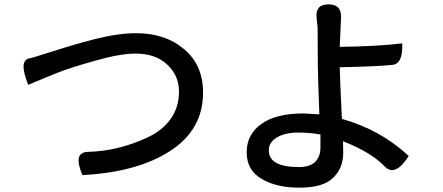

<svg xmlns="http://www.w3.org/2000/svg" viewBox="-20 -813 2040 885"><path d="M110 -422Q65 -534 115 -544Q119 -543 206 -571Q294 -599 327 -608Q360 -618 414 -632Q524 -660 608 -660Q742 -660 829 -586Q916 -513 916 -386Q916 -215 764 -117Q613 -19 360 -6Q315 -110 384 -113Q523 -116 659 -179Q728 -211 766 -264Q805 -318 805 -391Q805 -465 751 -515Q698 -566 604 -566Q533 -566 418 -533Q304 -501 251 -480Q198 -459 110 -422Z M1219 -120Q1219 -43 1357 -43Q1409 -43 1433 -67Q1457 -92 1457 -132V-193Q1411 -202 1353 -202Q1296 -202 1257 -180Q1219 -158 1219 -120ZM1445 -511 1444 -685 1439 -733Q1434 -793 1494 -793Q1554 -793 1552 -733L1546 -597Q1715 -599 1834 -613Q1838 -519 1789 -514Q1726 -507 1546 -503Q1546 -470 1556 -265Q1734 -215 1864 -94Q1804 0 1757 -42Q1694 -110 1561 -162Q1562 -142 1562 -109Q1562 -38 1515 7Q1469 52 1361 52Q1253 52 1185 11Q1117 -29 1117 -111Q1117 -193 1184 -241Q1251 -290 1378 -290L1452 -286Q1445 -470 1445 -511Z"/></svg>

Font: Swei Half Moon CJK TC
Style: Medium
Weight: 500
Version: Version 2.125